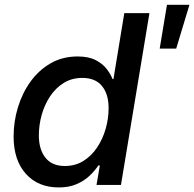

<svg xmlns="http://www.w3.org/2000/svg" viewBox="-20 -783 822 813"><path d="M229 10.7Q141.1 10.7 89.4 -47.1Q37.6 -105 37.6 -205.1Q37.6 -268.1 55.9 -328.4Q74.2 -388.7 109.1 -437.3Q144 -485.8 194.3 -514.9Q244.6 -543.9 308.6 -543.9Q355 -543.9 384.5 -528.8Q414.1 -513.7 431.2 -491.7Q448.2 -469.7 456.5 -448.2H460.4L506.3 -727.5H612.8L492.2 0H388.7L402.8 -82.5H396.5Q380.9 -59.1 358.2 -37.8Q335.4 -16.6 303.5 -2.9Q271.5 10.7 229 10.7ZM254.4 -80.1Q299.3 -80.1 333.7 -101.8Q368.2 -123.5 391.8 -159.4Q415.5 -195.3 427.7 -238.5Q439.9 -281.7 439.9 -325.2Q439.9 -384.3 411.9 -418.7Q383.8 -453.1 328.6 -453.1Q283.7 -453.1 249.5 -431.6Q215.3 -410.2 191.9 -374.8Q168.5 -339.4 156.5 -296.4Q144.5 -253.4 144.5 -210Q144.5 -150.4 172.4 -115.2Q200.2 -80.1 254.4 -80.1ZM656.2 -577.1 687 -762.7H782.2L726.1 -577.1Z"/></svg>

Font: Inter 20pt Medium
Style: Italic
Weight: 500
Italic angle: -9.3988°
Version: Version 4.001;git-66647c0bb